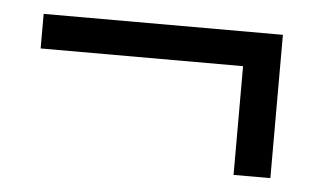

<svg xmlns="http://www.w3.org/2000/svg" viewBox="-32 -404 561 343"><g transform="rotate(5 248.5 -232.5)"><path d="M397 -104V-299H34V-361H463V-104Z"/></g></svg>

Font: Giro Regular
Style: Regular
Weight: 400
Designer: Paul D. Hunt
Foundry: Adobe Systems Incorporated
Version: Version 1.000;PS 1.0;hotconv 1.0.88;makeotf.lib2.5.647800